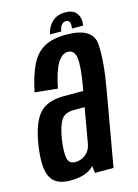

<svg xmlns="http://www.w3.org/2000/svg" viewBox="-116 -757 589 821"><g transform="rotate(-15 178.5 -346.0)"><path d="M201.5 0 197.5 -32Q195.5 -29.5 193 -27Q160.5 4.5 92 4.5Q26 4.5 5 -38.2Q-16 -81 -1.5 -176.5Q12.5 -269 47 -310.2Q81.5 -351.5 159 -351.5H243.5L247.5 -373.5Q262 -456 257 -493Q252 -530 223 -530Q196.5 -530 176.2 -496.5Q156 -463 141.5 -389L41 -399.5Q56 -473 78.5 -517.8Q101 -562.5 138 -582.8Q175 -603 234.5 -603Q352.5 -603 358 -528.2Q363.5 -453.5 341 -327.5L283.5 0ZM204 -127 231.5 -283H184Q143 -283 127.2 -257.5Q111.5 -232 102.5 -180Q94.5 -129.5 98.5 -98Q102.5 -66.5 132 -66.5Q160 -66.5 179.8 -83.5Q199.5 -100.5 204 -127ZM255.5 -696Q291.5 -696 306.2 -674.5Q321 -653 315.5 -621.5H266Q272.5 -659 249 -659Q225.5 -659 218.5 -621.5H169Q174.5 -653 196.8 -674.5Q219 -696 255.5 -696Z"/></g></svg>

Font: Anybody Condensed Medium
Style: Italic
Weight: 500
Width: 3
Italic angle: -10°
Designer: Tyler Finck
Foundry: Etcetera Type Company
Version: Version 1.010; ttfautohint (v1.8.3) -l 8 -r 50 -G 200 -x 14 